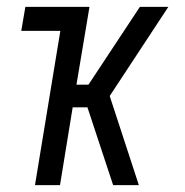

<svg xmlns="http://www.w3.org/2000/svg" viewBox="-20 -540 540 560"><path d="M310 0 235 -227H192L155 0H82L156 -450H42L54 -520H241L203 -293H238L388 -520H471L300 -260L385 0Z"/></svg>

Font: Iosevka Oblique
Style: Regular
Weight: 400
Italic angle: -9°
Monospace: yes
Designer: Belleve Invis
Foundry: Belleve Invis
Version: Version 32.5.0; ttfautohint (v1.8.4)